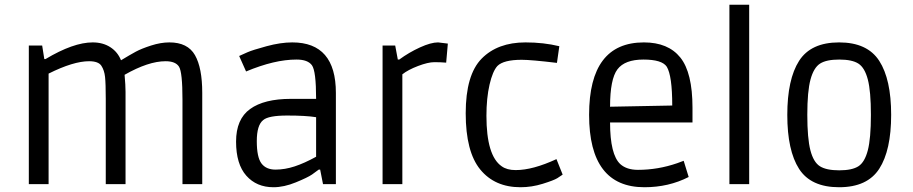

<svg xmlns="http://www.w3.org/2000/svg" viewBox="-20 -773 3831 806"><path d="M354 -516Q288 -516 184 -464V0H101V-582H157L166 -525H171Q288 -595 369 -595Q412 -595 443 -575Q474 -555 488 -520Q526 -543 550 -556Q574 -569 614.5 -582Q655 -595 691 -595Q768 -595 798.5 -541.5Q829 -488 829 -383V0H746V-355Q746 -470 731.5 -493Q717 -516 675 -516Q603 -516 503 -459Q507 -415 507 -387V0H424V-358Q424 -422 421 -450Q418 -478 405.5 -497Q393 -516 354 -516Z M1201 -358H1307Q1307 -475 1289.5 -499Q1272 -523 1225 -523Q1178 -523 1125.5 -510.5Q1073 -498 1013 -473L984 -538Q997 -544 1018.5 -553.5Q1040 -563 1099 -579Q1158 -595 1207 -595Q1390 -595 1390 -383V0H1336L1324 -61H1318Q1308 -53 1290 -40.5Q1272 -28 1222 -7.5Q1172 13 1128 13Q1057 13 1014 -35.5Q971 -84 971 -178.5Q971 -273 1030 -315.5Q1089 -358 1201 -358ZM1307 -281Q1264 -288 1185.5 -288Q1107 -288 1085 -269Q1058 -248 1058 -180.5Q1058 -113 1077.5 -87Q1097 -61 1136.5 -61Q1176 -61 1217 -74.5Q1258 -88 1307 -115Z M1853 -510Q1830 -512 1803.5 -512Q1777 -512 1735 -496Q1693 -480 1669 -461V0H1586V-582H1639L1650 -523H1656Q1697 -553 1743 -574Q1789 -595 1819 -595L1860 -590Z M2170 -522Q2094 -522 2068 -496Q2048 -474 2035 -417.5Q2022 -361 2022 -287Q2022 -119 2086 -75Q2108 -59 2144.5 -59Q2181 -59 2223.5 -70.5Q2266 -82 2316 -105L2342 -40Q2334 -34 2319.5 -25Q2305 -16 2258.5 -1.5Q2212 13 2165 13Q2057 13 1996 -61.5Q1935 -136 1935 -297.5Q1935 -459 2002 -527Q2069 -595 2186 -595Q2262 -595 2328 -579L2318 -509Q2210 -522 2170 -522Z M2685 13Q2453 13 2453 -291Q2453 -595 2683 -595Q2785 -595 2836 -531.5Q2887 -468 2887 -321V-259H2541Q2541 -124 2584 -84Q2611 -60 2658 -60Q2742 -60 2823 -88L2850 -98L2871 -30Q2787 13 2685 13ZM2779 -493Q2759 -523 2681 -523Q2603 -523 2572 -482Q2541 -441 2541 -325L2802 -330Q2802 -455 2779 -493Z M3125 0H3042V-753H3125Z M3285 -290.5Q3285 -440 3334.5 -517.5Q3384 -595 3502.5 -595Q3621 -595 3671 -517.5Q3721 -440 3721 -291Q3721 -142 3671 -64.5Q3621 13 3502.5 13Q3384 13 3334.5 -64Q3285 -141 3285 -290.5ZM3583.5 -506Q3557 -523 3503 -523Q3449 -523 3422.5 -506Q3396 -489 3382.5 -439.5Q3369 -390 3369 -291Q3369 -192 3382 -142Q3395 -92 3422 -75Q3449 -58 3503 -58Q3557 -58 3583.5 -75Q3610 -92 3623 -142Q3636 -192 3636 -291Q3636 -390 3623 -439.5Q3610 -489 3583.5 -506Z"/></svg>

Font: Ruda
Style: Regular
Weight: 400
Designer: Mariela Monsalve, Angelina Sanchez
Foundry: Mariela Monsalve, Angelina Sanchez
Version: Version 1.002